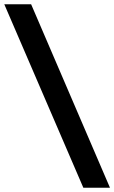

<svg xmlns="http://www.w3.org/2000/svg" viewBox="-57 -776 532 894"><path d="M-37 -756 331 98H455L88 -756Z"/></svg>

Font: Maven Pro
Style: Black
Weight: 900
Designer: Joe Prince
Foundry: Joe Prince
Version: Version 1.003